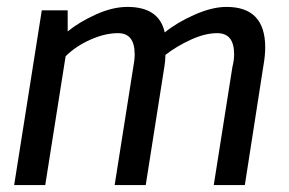

<svg xmlns="http://www.w3.org/2000/svg" viewBox="-20 -536 838 556"><path d="M658 -379Q658 -440 609 -440Q574 -440 532.5 -421Q491 -402 459 -377Q459 -360 456 -343L402 0H312L366 -342Q370 -362 370 -379Q370 -440 322 -440Q284 -440 241.5 -421Q199 -402 170 -373L111 0H21L101 -506H176V-445Q209 -472 257.5 -494Q306 -516 349 -516Q441 -516 457 -442Q491 -470 542.5 -493Q594 -516 636 -516Q748 -516 748 -399Q748 -375 743 -347L689 0H599L653 -342Q658 -362 658 -379Z"/></svg>

Font: Rambla
Style: Italic
Weight: 400
Italic angle: -12°
Designer: Martin Sommaruga
Foundry: Martin Sommaruga
Version: Version 1.001